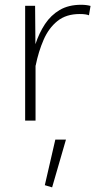

<svg xmlns="http://www.w3.org/2000/svg" viewBox="-20 -515 426 820"><path d="M216.3 81.1H261.7L202.6 285.2L171.4 275.9ZM87.4 -490.2H129.9L131.3 -326.2Q147 -374 172.1 -412.1Q197.3 -450.2 235.1 -472.4Q272.9 -494.6 326.7 -494.6Q349.1 -494.6 366.7 -489.7L359.9 -449.7Q347.2 -455.1 320.3 -455.1Q262.2 -455.1 225.1 -425Q188 -395 166.3 -345.2Q144.5 -295.4 132.3 -234.9L131.8 -235.4V0H87.4Z"/></svg>

Font: Estedad-FD ExtraLight
Style: Regular
Weight: 200
Designer: Amin Abedi
Version: Version 7.3